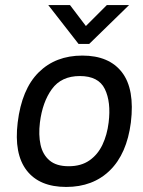

<svg xmlns="http://www.w3.org/2000/svg" viewBox="-20 -730 567 760"><path d="M291 -556 171 -710H257L320 -627L403 -710H491L333 -556ZM50 -245Q66 -377 133 -443.5Q200 -510 306 -510Q412 -510 463 -443.5Q514 -377 498 -245Q482 -121 415 -55.5Q348 10 242 10Q136 10 85.5 -55.5Q35 -121 50 -245ZM252 -72Q301 -72 334 -95Q367 -118 385.5 -157Q404 -196 410 -245Q420 -326 395 -377.5Q370 -429 296 -429Q223 -429 185.5 -377.5Q148 -326 138 -245Q132 -196 140.5 -157Q149 -118 176 -95Q203 -72 252 -72Z"/></svg>

Font: Haskoy Medium
Style: Italic
Weight: 500
Designer: Ertekin Erdin
Foundry: Ertekin Erdin
Version: Version 2.000; ttfautohint (v1.8.4.7-5d5b)